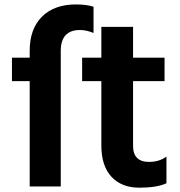

<svg xmlns="http://www.w3.org/2000/svg" viewBox="-20 -831 831 887"><path d="M35.2 -456.1V-564.5H117.2V-596.7Q117.2 -697.3 173.8 -753.9Q230.5 -810.5 331.1 -810.5Q379.9 -810.5 412.1 -799.8V-678.7Q378.9 -692.4 349.6 -692.4Q260.7 -692.4 260.7 -595.7V30.3H117.2V-456.1ZM359.4 -456.1V-564.5H448.2V-707H594.7V-564.5H740.2V-456.1H594.7V-157.2Q594.7 -83 668.9 -83Q714.8 -83 749 -107.4V15.6Q705.1 36.1 623.5 36.1Q542 36.1 495.1 -14.2Q448.2 -64.5 448.2 -159.2V-456.1Z"/></svg>

Font: GenEi M Gothic v2 Bold
Style: Regular
Weight: 700
Version: Version 2.0